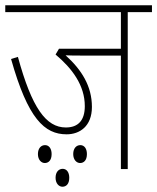

<svg xmlns="http://www.w3.org/2000/svg" viewBox="-20 -642 597 729"><path d="M465 -596H557V-622H0V-596H439V-457H204L191 -435C254 -382 302 -318 302 -239C302 -185 277 -158 230 -158C155 -158 101 -232 48 -426L22 -418C86 -191 149 -132 233 -132C282 -132 329 -162 329 -236C329 -315 290 -377 229 -432C247 -431 268 -431 287 -431H439V0H465ZM258 -57C258 -35 271 -23 284 -23C298 -23 310 -33 310 -57C310 -78 300 -91 285 -91C270 -91 258 -79 258 -57ZM124 -57C124 -35 137 -23 150 -23C164 -23 176 -33 176 -57C176 -78 166 -91 151 -91C136 -91 124 -79 124 -57ZM191 33C191 55 204 67 217 67C231 67 243 57 243 33C243 12 233 -1 218 -1C203 -1 191 11 191 33Z"/></svg>

Font: Noto Sans Condensed Thin
Style: Italic
Weight: 100
Width: 3
Italic angle: -12°
Designer: Monotype Design Team
Foundry: Monotype Imaging Inc.
Version: Version 2.013